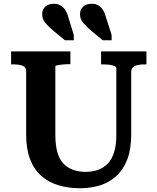

<svg xmlns="http://www.w3.org/2000/svg" viewBox="-20 -983 836 1020"><path d="M544 -888 573 -797V-769H526L464 -820Q437 -844 421 -863Q405 -882 405 -908Q405 -932 421.5 -947.5Q438 -963 468 -963Q489 -963 503.5 -954Q518 -945 528 -928.5Q538 -912 544 -888ZM344 -888 372 -797V-769H325L263 -820Q235 -844 219.5 -863Q204 -882 204 -908Q204 -932 220.5 -947.5Q237 -963 266 -963Q287 -963 302 -954Q317 -945 327.5 -928.5Q338 -912 344 -888ZM274 -267Q274 -212 285 -174Q296 -136 317.5 -113.5Q339 -91 369 -80.5Q399 -70 436 -70Q472 -70 502 -81Q532 -92 553.5 -115Q575 -138 586.5 -175.5Q598 -213 598 -267V-622Q598 -627 591.5 -630.5Q585 -634 574.5 -636.5Q564 -639 551.5 -640Q539 -641 526 -641H517V-710H758V-641H747Q727 -641 711 -637.5Q695 -634 686 -625Q677 -616 677 -600V-267Q677 -191 656.5 -137Q636 -83 598.5 -48.5Q561 -14 512 1.5Q463 17 406 17Q342 17 289.5 1Q237 -15 198.5 -49.5Q160 -84 139.5 -138Q119 -192 119 -267V-605Q119 -627 99.5 -634Q80 -641 50 -641H39V-710H354V-642H344Q333 -642 320.5 -641Q308 -640 297.5 -638.5Q287 -637 280.5 -635.5Q274 -634 274 -631Z"/></svg>

Font: Roboto Serif 20pt SemiBold
Style: Regular
Weight: 600
Version: Version 1.008